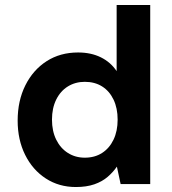

<svg xmlns="http://www.w3.org/2000/svg" viewBox="-20 -740 692 772"><path d="M285 12Q217 12 164 -22.5Q111 -57 81 -117.5Q51 -178 51 -255Q51 -335 82 -397Q113 -459 167.5 -494Q222 -529 294 -529Q346 -529 385.5 -509.5Q425 -490 449 -454V-720H584V0H465L450 -70Q435 -48 413 -29Q391 -10 359.5 1Q328 12 285 12ZM321 -106Q361 -106 390.5 -125Q420 -144 436.5 -178.5Q453 -213 453 -259Q453 -305 436.5 -339.5Q420 -374 390.5 -392.5Q361 -411 321 -411Q283 -411 253 -392.5Q223 -374 206 -339.5Q189 -305 189 -259Q189 -213 206 -178.5Q223 -144 253 -125Q283 -106 321 -106Z"/></svg>

Font: DM Sans 11pt
Style: Bold
Weight: 700
Version: Version 4.004;gftools[0.9.30]